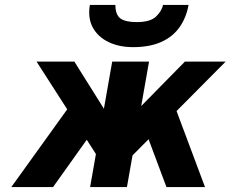

<svg xmlns="http://www.w3.org/2000/svg" viewBox="-20 -762 939 782"><path d="M407 -78 129 -511H283L434 -270ZM469 -78 496 -270 733 -511H899ZM26 0 295 -374 377 -254 196 0ZM347 0 437 -511H587L497 0ZM658 0 563 -254 675 -374 815 0ZM522 -570Q465.5 -570 422.5 -590.5Q379.5 -611 358.2 -649.5Q337 -688 346 -742H450Q450 -702.5 470 -687.2Q490 -672 537 -672Q592.5 -672 616 -695Q639.5 -718 644 -742H748Q738.5 -689.5 711 -650.8Q683.5 -612 636.5 -591Q589.5 -570 522 -570Z"/></svg>

Font: Overpass Black
Style: Italic
Weight: 900
Italic angle: -10°
Designer: Delve Withrington, Dave Bailey, Thomas Jockin
Foundry: Delve Fonts LLC
Version: Version 4.000